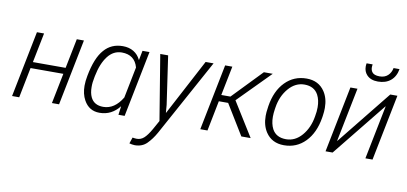

<svg xmlns="http://www.w3.org/2000/svg" viewBox="-83 -1017 3200 1511"><g transform="rotate(10 1517.0 -262.0)"><path d="M410.5 0H353.5L402 -242H140L92 0H35L140.5 -528.5H197.5L150 -291.5H411.5L459 -528.5H516Z M734.5 10.5Q650.5 10.5 609 -65.5Q582.5 -114 582.5 -179Q582.5 -216 591 -259.5Q618.5 -406.5 677.5 -472.5Q734 -538 826.5 -538Q876 -538 912.5 -516Q949 -494 968 -453.5L969.5 -454L984 -528.5H1040L934.5 0H885L894 -67.5L893 -68.5Q863 -30.5 823.5 -10Q784 10.5 734.5 10.5ZM755.5 -40.5Q846 -40.5 907 -142L956.5 -390.5Q930 -487 827.5 -487.5Q760 -487.5 715 -429Q670 -370.5 650 -269.5L648 -259.5Q638.5 -215 639 -178.5Q639 -131 654.5 -98.5Q682 -40.5 755.5 -40.5Z M1052 213.5Q1043 213.5 1029.5 211.2Q1016 209 1009 206.5L1025.5 157.5Q1046.5 161 1060 161Q1092 161 1117 138.5Q1142 116 1171.5 64.5L1211.5 -7.5L1126 -528.5H1189L1245 -143L1250 -80.5H1251.5L1488.5 -528.5H1552L1216.5 84.5Q1186 139 1148.8 176.2Q1111.5 213.5 1052 213.5Z M1941.5 0H1867L1719 -242H1644.5L1596.5 0H1539L1644.5 -528.5H1702L1655 -294H1728L1954 -528.5H2025L1772 -272.5Z M2208.5 10Q2111.5 10 2062.5 -64Q2027.5 -117 2027.5 -193Q2027.5 -223 2033 -256L2035 -272Q2054.5 -396 2124 -467Q2193.5 -538 2295 -538Q2391.5 -538 2440.5 -464Q2475.5 -411 2475.5 -335Q2475.5 -305 2470.5 -272L2468 -256Q2448 -132.5 2378.8 -61.2Q2309.5 10 2208.5 10ZM2216.5 -39.5Q2289.5 -39.5 2342.8 -101.5Q2396 -163.5 2411 -256Q2415 -280 2416.8 -295.2Q2418.5 -310.5 2418.5 -330Q2418.5 -387 2397 -428Q2365 -488 2287 -488.5Q2213.5 -488.5 2159.8 -425.8Q2106 -363 2092 -272L2089.5 -256Q2084.5 -224.5 2084.5 -196Q2084.5 -139.5 2105.5 -99Q2137.5 -39.5 2216.5 -39.5Z M2915.5 0H2858.5L2944.5 -429.5L2943 -430L2596.5 0H2540L2645.5 -528.5H2702L2615.5 -97L2617 -96.5L2964 -528.5H3021ZM2849.5 -612Q2790.5 -612 2759.5 -646.5Q2735.5 -673 2735.5 -712.5Q2735.5 -724.5 2738 -738H2786Q2784 -726.5 2784 -716Q2784 -692 2795.5 -676.5Q2811.5 -654.5 2856 -654.5Q2897 -654.5 2922 -678Q2947 -701.5 2953.5 -738H3001Q2991 -678 2951.5 -645Q2912 -612 2849.5 -612Z"/></g></svg>

Font: Roberto Sans Light
Style: Italic
Weight: 300
Italic angle: -11°
Designer: Google
Version: Version 1.00;June 11, 2020;FontCreator 12.0.0.2522 64-bit; t